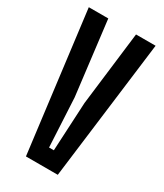

<svg xmlns="http://www.w3.org/2000/svg" viewBox="-199 -878 817 956"><g transform="rotate(30 209.0 -400.0)"><path d="M118 0 17.5 -800H129.5L181 -376.5L195.5 -96H223L237.5 -376.5L289 -800H401.5L301 0Z"/></g></svg>

Font: Big Shoulders Display Thin
Style: Bold
Weight: 700
Version: Version 2.002